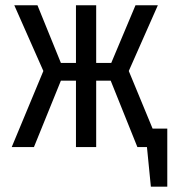

<svg xmlns="http://www.w3.org/2000/svg" viewBox="-20 -560 657 731"><path d="M269.2 0V-252.8H211.8L109.2 0H24.6L145.1 -289.7L34.4 -540H122.6L211.8 -320.5H269.2V-540H346.2V-320.5H403.6L495.9 -540H581L470.3 -289.7L561 -70.3H616.9V150.8H554.4L539.5 0H503.1L401.5 -252.8H346.2V0Z"/></svg>

Font: FiraCode Nerd Font Mono
Style: Regular
Weight: 400
Monospace: yes
Designer: Carrois Corporate, Edenspiekermann AG, Nikita Prokopov
Foundry: Carrois Corporate, Edenspiekermann AG, Nikita Prokopov
Version: Version 6.002;Nerd Fonts 3.4.0